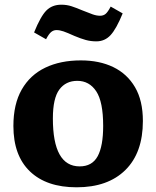

<svg xmlns="http://www.w3.org/2000/svg" viewBox="-20 -783 664 817"><path d="M306 14Q178 14 107.5 -53.5Q37 -121 37 -247Q37 -340 72.5 -402Q108 -464 172.5 -495Q237 -526 324 -526Q403 -526 462 -497.5Q521 -469 554.5 -412Q588 -355 588 -268Q588 -133 513.5 -59.5Q439 14 306 14ZM319 -75Q372 -75 395.5 -118Q419 -161 419 -247Q419 -350 389.5 -394.5Q360 -439 309 -439Q260 -439 232.5 -402Q205 -365 205 -279Q205 -75 319 -75ZM390 -607Q366 -607 344.5 -613Q323 -619 297 -630Q266 -644 250 -649.5Q234 -655 220 -655Q208 -655 198 -647Q188 -639 176 -616L125 -645Q153 -714 177.5 -738.5Q202 -763 241 -763Q264 -763 284 -756.5Q304 -750 330 -739Q357 -728 374 -722Q391 -716 406 -716Q420 -716 429.5 -724Q439 -732 451 -755L502 -726Q475 -660 450.5 -633.5Q426 -607 390 -607Z"/></svg>

Font: Literata 12pt
Style: Bold
Weight: 700
Designer: Latin by Veronika Burian and Jose Scaglione. Greek by Irene Vlachou. Cyrillic by Vera Evstafieva.
Foundry: TypeTogether
Version: Version 3.002